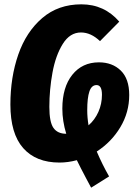

<svg xmlns="http://www.w3.org/2000/svg" viewBox="-20 -733 636 887"><path d="M427 -33Q453 28 484 82L401 134L378 91Q352 42 335 7Q294 18 255 18Q146 18 87 -49Q28 -116 28 -250Q28 -376 64.5 -481Q101 -586 175 -649.5Q249 -713 356 -713Q462 -713 531 -633L442 -543Q400 -583 354 -583Q303 -583 270 -530Q237 -477 222.5 -398Q208 -319 208 -239Q208 -169 227 -142Q246 -115 286 -115Q268 -174 268 -231Q268 -330 314 -387.5Q360 -445 437 -445Q499 -445 538 -407Q577 -369 577 -294Q577 -214 536 -145.5Q495 -77 427 -33ZM451 -295Q451 -340 426 -340Q403 -340 393 -310.5Q383 -281 383 -224Q383 -190 389 -154Q418 -179 434.5 -216Q451 -253 451 -295Z"/></svg>

Font: Fira Sans Extra Condensed ExtraBold
Style: Italic
Weight: 800
Width: 3
Italic angle: -8°
Designer: Carrois Corporate & Edenspiekermann AG
Foundry: Carrois Corporate GbR & Edenspiekermann AG
Version: Version 4.203